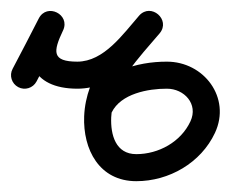

<svg xmlns="http://www.w3.org/2000/svg" viewBox="-20 -310 426 355"><path d="M47.5 -159.3C47.5 -159.3 47.5 -159.3 47.5 -159.3C63.9 -190.5 80.2 -221.7 96.3 -253.1C103.7 -267.7 96 -280.7 84.7 -286.2C73.4 -291.8 58.4 -290 51.4 -275.2C17.5 -203.7 37.3 -146.2 122.9 -146C122.9 -146 123 -146 123 -146C123 -146 123.1 -146 123.1 -146C191.8 -146.2 233.3 -201 274.7 -247.9C285.6 -260.3 281.5 -274.7 271.9 -283C262.4 -291.2 247.4 -293.2 236.8 -280.6C190.8 -225.6 138.8 -171.2 135.6 -95C135.6 -95 135.6 -95 135.6 -95C135.6 -95 135.6 -95 135.6 -95C133.2 -33.7 163.5 25 232 25C292.6 25 351.5 -8.8 377.5 -64.4C407.7 -129.3 357.1 -196.2 288.3 -196C288.3 -196 288.4 -196 288.4 -196C288.4 -196 288.5 -196 288.5 -196C233.3 -196.1 167.5 -177.5 141.5 -123.9C135.5 -111.5 140.7 -96.5 153.1 -90.5C165.5 -84.5 180.5 -89.7 186.5 -102.1C186.5 -102.1 186.5 -102.1 186.5 -102.1C203.4 -136.9 254 -146.1 288.3 -146C288.3 -146 288.4 -146 288.4 -146C288.4 -146 288.5 -146 288.5 -146C320.5 -146.1 347.1 -117.7 332.1 -85.6C314.4 -47.5 273.2 -25 232 -25C193.7 -25 184.3 -60.9 185.6 -93C185.6 -93 185.6 -93 185.6 -93C185.6 -93 185.6 -93 185.6 -93C188.1 -155.5 237.2 -203.2 275.2 -248.4C285.7 -261 281.7 -275.3 272.3 -283.4C262.9 -291.5 248.1 -293.4 237.3 -281C207.5 -247.3 172.5 -196.1 122.9 -196C122.9 -196 123 -196 123 -196C123 -196 123.1 -196 123.1 -196C75.6 -196.1 77.9 -214.3 96.6 -253.8C103.6 -268.6 96.1 -281.4 85 -286.9C73.9 -292.4 59.2 -290.5 51.7 -275.9C35.8 -244.7 19.6 -213.6 3.3 -182.7C-3.2 -170.5 1.5 -155.4 13.7 -148.9C25.9 -142.4 41 -147.1 47.5 -159.3Z"/></svg>

Font: FRB American Cursive Guidelines Semibold
Style: Italic
Weight: 600
Italic angle: -25°
Version: Version 2.0;Modular Font Editor K font №1